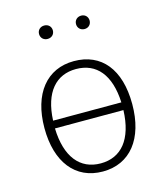

<svg xmlns="http://www.w3.org/2000/svg" viewBox="-111 -817 789 913"><g transform="rotate(-15 283.5 -360.5)"><path d="M192 -666C212 -666 226 -680 226 -699C226 -718 212 -732 192 -732C172 -732 158 -718 158 -699C158 -680 172 -666 192 -666ZM374 -666C393 -666 407 -680 407 -699C407 -718 393 -732 374 -732C354 -732 340 -718 340 -699C340 -680 354 -666 374 -666ZM284 -532C151 -532 67 -430 67 -260C67 -92 148 11 283 11C417 11 500 -92 500 -263C500 -435 419 -532 284 -532ZM284 -493C385 -493 446 -421 452 -284H116C122 -423 186 -493 284 -493ZM283 -29C181 -29 119 -105 115 -246H452C447 -103 384 -29 283 -29Z"/></g></svg>

Font: Fira Sans ExtraLight
Style: Regular
Weight: 200
Designer: bBox Type GmbH & Carrois Corporate GbR & Edenspiekermann AG
Foundry: bBox Type GmbH & Carrois Corporate GbR & Edenspiekermann AG
Version: Version 4.300;PS 004.300;hotconv 1.0.88;makeotf.lib2.5.64775